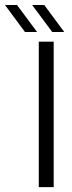

<svg xmlns="http://www.w3.org/2000/svg" viewBox="-102 -772 299 792"><path d="M58 0V-600H119.5V0ZM1 -640 -81.5 -751.5H-32L51 -640ZM113.5 -640 30.5 -751.5H80.5L163 -640Z"/></svg>

Font: Big Shoulders Stencil Text Light
Style: Regular
Weight: 300
Designer: Patric King
Foundry: XO Type Co
Version: Version 1.000